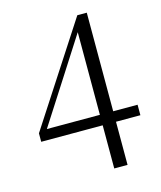

<svg xmlns="http://www.w3.org/2000/svg" viewBox="-113 -818 773 920"><g transform="rotate(-15 273.5 -358.5)"><path d="M339 19H405V-195H526V-247H405V-736H358L34 -237V-195H339ZM76 -247 216 -465 339 -657V-247Z"/></g></svg>

Font: Noto Serif CJK KR Light
Style: Regular
Weight: 300
Designer: Ryoko NISHIZUKA 西塚涼子 (kana & ideographs); Frank Grießhammer (Latin, Greek & Cyrillic); Wenlong ZHANG 张文龙 (bopomofo); San
Foundry: Adobe
Version: Version 2.001;hotconv 1.1.0;makeotfexe 2.6.0